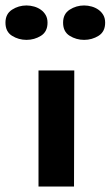

<svg xmlns="http://www.w3.org/2000/svg" viewBox="-75 -683 405 703"><path d="M-55 -600Q-55 -567 -31 -552Q-7 -537 22 -537Q51 -537 75 -552Q99 -567 99 -600Q99 -616 92.5 -627.5Q86 -639 75 -647Q64 -655 50 -659Q36 -663 22 -663Q-7 -663 -31 -647.5Q-55 -632 -55 -600ZM156 -600Q156 -567 180 -552Q204 -537 233 -537Q262 -537 286 -552Q310 -567 310 -600Q310 -616 303.5 -627.5Q297 -639 286 -647Q275 -655 261 -659Q247 -663 233 -663Q204 -663 180 -647.5Q156 -632 156 -600ZM66 0V-425H197L196 0Z"/></svg>

Font: Gamine
Style: Bold
Weight: 700
Designer: Tapiwanashe Sebastian Garikayi
Version: Version 1.000